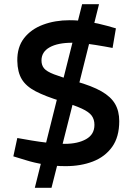

<svg xmlns="http://www.w3.org/2000/svg" viewBox="-20 -798 639 921"><path d="M295 -1Q242 -1 193 -9Q144 -17 103 -30L44 -48L63 -136L132 -124Q167 -118 210.5 -113Q254 -108 291 -108Q353 -108 393 -130.5Q433 -153 433 -199Q433 -225 420 -243Q407 -261 372.5 -277Q338 -293 275 -312Q197 -336 151 -360Q105 -384 84.5 -418Q64 -452 63 -506Q62 -572 95.5 -615Q129 -658 186.5 -679.5Q244 -701 314 -701Q359 -701 405 -693.5Q451 -686 494 -674L536 -662L520 -568L482 -575Q437 -583 399 -588Q361 -593 327 -593Q257 -593 218 -571Q179 -549 179 -508Q179 -485 191.5 -470Q204 -455 239 -441.5Q274 -428 343 -408Q421 -386 466.5 -360Q512 -334 532 -299.5Q552 -265 552 -217Q552 -141 518 -93.5Q484 -46 426 -23.5Q368 -1 295 -1ZM147 103 265 -369 342 -351 227 103ZM348 -351 271 -369 374 -778H455Z"/></svg>

Font: REM Medium
Style: Regular
Weight: 500
Designer: Octavio Pardo
Foundry: Ashler Design
Version: Version 1.005;gftools[0.9.28]